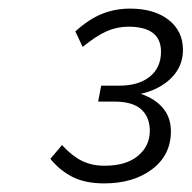

<svg xmlns="http://www.w3.org/2000/svg" viewBox="-20 -828 445 446"><path d="M222 -402Q178 -402 148.5 -417Q119 -432 97 -459L124 -491Q147 -466 170 -454.5Q193 -443 223 -443Q273 -443 300.5 -466Q328 -489 328 -524Q328 -556 308 -574Q288 -592 246 -592H208L215 -629H257Q302 -629 328 -650Q354 -671 354 -708Q354 -737 335 -751.5Q316 -766 278 -766Q252 -766 228 -755.5Q204 -745 172 -719L155 -755Q187 -784 217.5 -796Q248 -808 282 -808Q338 -808 371.5 -782Q405 -756 405 -712Q405 -674 378 -647Q351 -620 307 -610Q340 -599 358.5 -577Q377 -555 377 -523Q377 -468 333.5 -435Q290 -402 222 -402Z"/></svg>

Font: Gantari Light
Style: Italic
Weight: 300
Italic angle: -10°
Version: Version 1.000